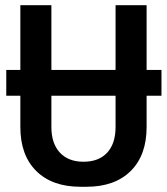

<svg xmlns="http://www.w3.org/2000/svg" viewBox="-20 -706 640 736"><path d="M4 -438H599V-339H4ZM289 10Q180 10 119 -50.5Q58 -111 58 -219V-686H177V-219Q177 -156 209.5 -121Q242 -86 300 -86Q359 -86 391 -121Q423 -156 423 -219V-686H542V-219Q542 -111 481 -50.5Q420 10 311 10Z"/></svg>

Font: Chivo Mono Medium
Style: Regular
Weight: 500
Monospace: yes
Designer: Hector Gatti
Foundry: Omnibus-Type
Version: Version 1.008